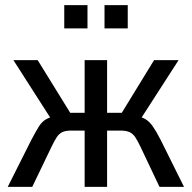

<svg xmlns="http://www.w3.org/2000/svg" viewBox="-20 -724 743 744"><path d="M10 0 102 -183Q119 -215 130.5 -233.5Q142 -252 158 -261.5Q174 -271 202 -276L185 -252L32 -491H126L252 -287H308V-491H395V-287H452L577 -491H672L518 -252L502 -276Q529 -271 544 -262Q559 -253 572 -234.5Q585 -216 602 -183L693 0H598L524 -156Q513 -179 504 -192.5Q495 -206 482 -212Q469 -218 447 -218H395V0H308V-218H256Q234 -218 221.5 -212Q209 -206 200 -192.5Q191 -179 180 -156L105 0ZM385 -614V-704H475V-614ZM229 -614V-704H319V-614Z"/></svg>

Font: Nunito Sans 10pt Condensed Medium
Style: Regular
Weight: 500
Width: 3
Designer: Vernon Adams
Foundry: Vernon Adams
Version: Version 3.101;gftools[0.9.27]